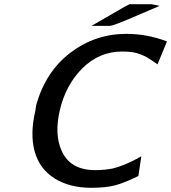

<svg xmlns="http://www.w3.org/2000/svg" viewBox="-20 -874 814 913"><path d="M415 -751 571 -841 596 -854H636H701L739 -846L608 -790Q518 -751 501 -751ZM148 -347Q150 -363 152 -374Q197 -534 315 -623.5Q433 -713 581 -713Q680 -713 774 -677L729 -568Q725 -571 705 -584.5Q685 -598 677 -602.5Q669 -607 649.5 -615Q630 -623 609 -626Q588 -629 561 -629Q452 -629 372 -549.5Q292 -470 264 -348Q238 -235 273 -157Q314 -65 433 -65Q477 -65 517 -73Q566 -85 627 -117L652 -131L638 -37Q573 -5 528.5 7Q484 19 413 19Q312 19 240.5 -25Q169 -69 145 -153Q122 -236 148 -347Z"/></svg>

Font: Coval
Style: Medium Italic
Weight: 500
Foundry: Context Ltd
Version: Version 001.000